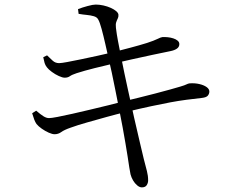

<svg xmlns="http://www.w3.org/2000/svg" viewBox="-20 -778 1040 840"><path d="M321.3 -738.1Q340.2 -745.5 363.5 -751.7Q386.8 -758 398.7 -758Q415.3 -758 432.5 -754.1Q449.8 -750.2 464.6 -743.6Q479.4 -736.9 488.6 -729Q497.7 -721 498.2 -713.2Q498.8 -703.9 495.1 -696.9Q491.4 -689.8 488.4 -680.8Q485.4 -671.8 487.2 -656.2Q490.8 -626.5 496.1 -599.1Q501.4 -571.7 510.6 -524.8Q524.1 -456.8 538.9 -389.6Q553.7 -322.4 567 -262.3Q580.4 -202.1 591.7 -155.7Q602.9 -109.3 608.9 -83.1Q617.4 -49.9 622.8 -29.5Q628.1 -9.1 628.1 11.5Q628.1 22.1 622.1 31.8Q616.1 41.6 600.8 41.8Q590.6 41.8 580.2 33Q569.7 24.3 562.1 11.2Q554.6 -1.8 551.1 -15Q549.1 -23.6 545.7 -44.9Q542.2 -66.1 538.2 -94.3Q534.2 -122.5 529 -150.3Q524.4 -179.7 516.9 -219.1Q509.4 -258.5 501 -301.6Q492.6 -344.7 484.3 -385.7Q476 -426.7 469 -460.4Q462 -494.2 457 -513.8Q449.2 -548.1 440.9 -584.9Q432.6 -621.7 424.6 -651.2Q416.6 -680.6 409.8 -692.5Q404.6 -702.9 390.6 -707Q376.5 -711.1 359.3 -712.7Q342 -714.3 323.9 -717.5ZM169.2 -527.6 185.9 -535.8Q198.8 -523.4 210.4 -512.6Q222 -501.8 238.6 -501.8Q248.2 -501.8 274 -506.6Q299.7 -511.4 334.2 -518.5Q368.6 -525.7 405.4 -533.7Q442.3 -541.7 472.9 -549.1Q514 -559.8 552.2 -569.8Q590.3 -579.9 623.2 -590.1Q654.8 -600.5 669.1 -607.7Q683.4 -614.9 690.2 -615.7Q701 -616.4 714 -615.1Q727 -613.8 738.3 -610.1Q749.6 -606.5 757.1 -600.2Q764.6 -593.9 764.6 -585.1Q764.6 -572.8 754.2 -565.4Q743.8 -557.9 725.4 -554.3Q693.1 -548.1 647.5 -538.1Q602 -528.1 558 -518.6Q514.1 -509.1 485.9 -502.1Q439.2 -491.3 394.2 -480Q349.1 -468.7 315.2 -457.8Q294.5 -451 285.7 -444.6Q276.8 -438.1 263 -438.1Q253.3 -438.1 237.4 -445.4Q221.5 -452.6 206.9 -463.4Q192.2 -474.2 185.2 -483.5Q178 -492.8 175.1 -502.5Q172.2 -512.2 169.2 -527.6ZM120.7 -282.5 138.3 -293.8Q157.6 -277.1 170.4 -269.2Q183.2 -261.3 194.5 -261.3Q204.5 -261.3 231.8 -266.5Q259.1 -271.7 296.7 -280.2Q334.3 -288.6 375.7 -298.6Q417.1 -308.6 455.3 -317.8Q493.4 -326.9 520.7 -334.5Q549.8 -341.4 586.4 -350.5Q623 -359.6 659.6 -369Q696.1 -378.4 725 -386.6Q753.9 -394.8 768.2 -399Q789.2 -405.2 796 -408.9Q802.8 -412.5 809.8 -413.3Q832.6 -414.9 852.1 -410.3Q871.7 -405.8 883.8 -397.2Q895.9 -388.6 895.9 -377.5Q895.9 -368.2 889.7 -360.1Q883.6 -352 864.2 -349.7Q827.9 -345.7 795.1 -341.4Q762.2 -337.1 725.5 -330.3Q688.9 -323.5 641.7 -313.4Q594.5 -303.3 529.5 -287.7Q493.5 -279.3 448.7 -266.9Q403.8 -254.4 361 -242.3Q318.2 -230.2 288.5 -219.3Q260.9 -209.7 248.1 -200.3Q235.3 -190.9 219.2 -190.7Q208.8 -190.7 193.2 -197.6Q177.5 -204.6 162.9 -214.9Q148.2 -225.2 139.8 -235.4Q134.4 -243.1 129.9 -254.6Q125.4 -266.2 120.7 -282.5Z"/></svg>

Font: Noto Serif JP
Style: Regular
Weight: 200
Designer: Ryoko NISHIZUKA 西塚涼子 (kana & ideographs); Frank Grießhammer (Latin, Greek & Cyrillic); Wenlong ZHANG 张文龙 (bopomofo); San
Foundry: Adobe
Version: Version 2.001;hotconv 1.1.0;makeotfexe 2.6.0